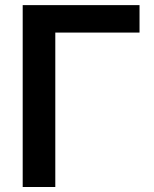

<svg xmlns="http://www.w3.org/2000/svg" viewBox="-20 -748 616 768"><path d="M538.1 -727.5V-617.7H201.2V0H70.8V-727.5Z"/></svg>

Font: Inter 17pt SemiBold
Style: Regular
Weight: 600
Version: Version 4.001;git-66647c0bb